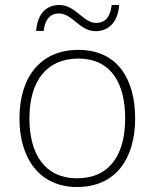

<svg xmlns="http://www.w3.org/2000/svg" viewBox="-20 -740 621 770"><path d="M125 -616H155C162 -671 188 -686 216 -686C271 -686 298 -615 364 -615C416 -615 453 -652 458 -720H428C421 -663 395 -648 365 -648C314 -648 283 -720 218 -720C165 -720 130 -684 125 -616ZM522 -265C522 -423 451 -540 294 -540C146 -540 58 -435 58 -265C58 -104 139 10 289 10C445 10 522 -105 522 -265ZM98 -265C98 -415 167 -505 294 -505C429 -505 482 -401 482 -265C482 -124 423 -25 289 -25C160 -25 98 -122 98 -265Z"/></svg>

Font: Noto Sans Gurmukhi ExtraLight
Style: Regular
Weight: 200
Designer: Jelle Bosma - Monotype Design Team
Foundry: Monotype Imaging Inc.
Version: Version 2.004